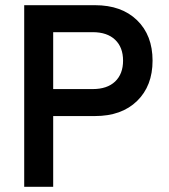

<svg xmlns="http://www.w3.org/2000/svg" viewBox="-20 -720 651 740"><path d="M454.3 -486.3Q454.3 -537.7 423.7 -566.8Q393 -596 337.3 -596H131.7V-700H346Q448.7 -700 508.3 -642Q568 -584 568 -486.3ZM73.3 0V-700H185V0ZM131.7 -272.7V-376.7H337.3Q393 -376.7 423.7 -405.8Q454.3 -435 454.3 -486.3H568Q568 -389 508.3 -330.8Q448.7 -272.7 346 -272.7Z"/></svg>

Font: Fustat
Style: Regular
Weight: 400
Designer: Mohamed Gaber, Khaled Hosny, Laura Garcia Mut
Foundry: Kief Type Foundry, Alif Type Foundry, Hard Type Foundry
Version: Version 1.007